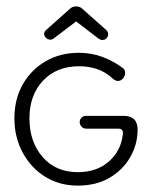

<svg xmlns="http://www.w3.org/2000/svg" viewBox="-20 -570 475 600"><path d="M223 10Q166 10 121.5 -17.5Q77 -45 51 -93Q25 -141 25 -200Q25 -260 51 -306Q77 -352 122.5 -378.5Q168 -405 226 -405Q266 -405 300.5 -392Q335 -379 363 -358Q371 -353 371 -342Q371 -333 364.5 -325Q358 -317 348 -317Q342 -317 334 -323Q309 -346 282.5 -354.5Q256 -363 227 -363Q157 -363 114.5 -318Q72 -273 72 -200Q72 -127 113 -79.5Q154 -32 223 -32Q283 -32 321 -66Q359 -100 364 -152Q366 -168 349 -168H250Q240 -168 234.5 -174.5Q229 -181 229 -188Q229 -196 234.5 -202Q240 -208 250 -208H366Q410 -208 410 -165Q410 -119 387 -79Q364 -39 322.5 -14.5Q281 10 223 10ZM137 -446Q130 -446 124 -451.5Q118 -457 118 -464Q118 -471 125 -477L198 -542Q206 -550 218 -550Q230 -550 238 -542L311 -477Q318 -471 318 -463Q318 -456 313 -450.5Q308 -445 300 -445Q294 -445 287 -450L218 -503L148 -450Q143 -446 137 -446Z"/></svg>

Font: Dongle Light
Style: Regular
Weight: 300
Designer: Yanghee Ryu
Foundry: Yanghee Ryu
Version: Version 2.000